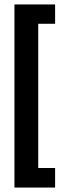

<svg xmlns="http://www.w3.org/2000/svg" viewBox="-20 -696 291 864"><path d="M152 60H228V148H45V-676H228V-589H152Z"/></svg>

Font: Pragati Narrow
Style: Bold
Weight: 700
Designer: Hector Gatti, Marcela Romero, Pablo Cosgaya and Nicolas Silva
Foundry: Omnibus-Type
Version: Version 1.010; ttfautohint (v1.3)